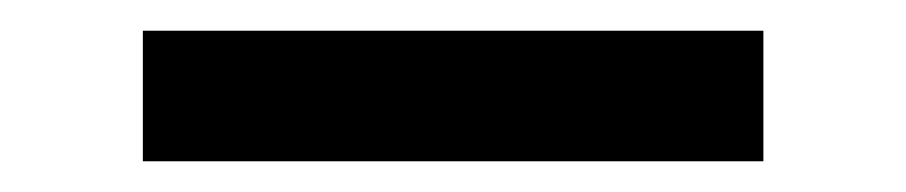

<svg xmlns="http://www.w3.org/2000/svg" viewBox="-20 -20 590 125"><path d="M73 85V0H477V85Z"/></svg>

Font: Lode Dark Term
Style: Bold
Weight: 700
Monospace: yes
Designer: Belleve Invis
Foundry: Belleve Invis
Version: Version 29.2.0